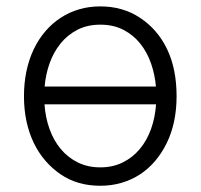

<svg xmlns="http://www.w3.org/2000/svg" viewBox="-20 -573 631 604"><path d="M85.9 -417.6Q101.2 -449.6 122.7 -474.6Q144.2 -499.6 170.8 -517Q197.4 -534.4 228.9 -543.7Q260.3 -552.9 295.5 -552.9Q366.5 -552.9 420.5 -517Q475.9 -480.5 505.7 -418.3Q535.5 -356.2 535.5 -270.2Q535.5 -187.1 505 -123.9Q489.7 -92.3 468.4 -67.1Q447.1 -41.9 420.5 -24.5Q393.8 -7.1 362.4 2.1Q331 11.4 295.5 11.4Q223.4 11.4 170.8 -24.5Q143.8 -43 122.3 -68Q100.9 -93 85.9 -124.1Q71 -155.2 63.2 -191.9Q55.4 -228.7 55.4 -270.2Q55.4 -352.3 85.9 -417.6ZM295.5 -46.5Q334.9 -46.5 366.1 -62Q397.4 -77.4 419.7 -104.2Q442.1 -131 455.1 -167.1Q468 -203.1 470.9 -244.7H120Q122.9 -203.1 135.8 -167.1Q148.8 -131 171.2 -104.2Q193.5 -77.4 224.8 -62Q256 -46.5 295.5 -46.5ZM470.5 -300.8Q467.3 -338.1 455.3 -373Q443.2 -408 421.7 -435.2Q400.2 -462.4 368.8 -478.9Q337.4 -495.4 295.5 -495.4Q254.6 -495.4 223.4 -479.2Q192.1 -463.1 170.3 -435.9Q148.4 -408.7 136 -373.8Q123.6 -338.8 120.4 -300.8Z"/></svg>

Font: Inter P Light
Style: Regular
Weight: 300
Designer: Rasmus Andersson
Foundry: rsms
Version: Version 3.018;git-588b23468